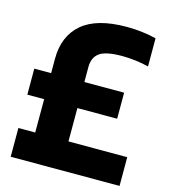

<svg xmlns="http://www.w3.org/2000/svg" viewBox="-112 -838 813 926"><g transform="rotate(15 295.0 -375.0)"><path d="M27.5 0V-143.5H111.5V-310H27.5V-440H111.5V-511Q111.5 -625 184.2 -687.5Q257 -750 407 -750Q446.5 -750 485.2 -745.2Q524 -740.5 554.5 -732.5V-592Q524 -600 488.8 -604.2Q453.5 -608.5 422.5 -608.5Q340.5 -608.5 309 -585.8Q277.5 -563 277.5 -515V-440H476V-310H277.5V-143.5H571V0Z"/></g></svg>

Font: Encode Sans Condensed ExtraBold
Style: Regular
Weight: 800
Width: 3
Designer: Multiple Designers
Foundry: Impallari Type
Version: Version 3.000; ttfautohint (v1.8.3) -l 8 -r 50 -G 200 -x 14 